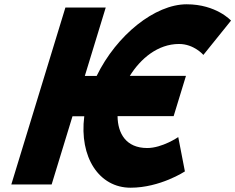

<svg xmlns="http://www.w3.org/2000/svg" viewBox="-20 -860 1097 895"><path d="M666.3 -170C567.1 -170 528.9 -238.5 528 -318.2L528 -318.5H789.4L846.9 -506.5H585.3C634.9 -586.2 715.1 -655 814.6 -655C884.6 -655 928 -604 928 -604L1056.9 -764C1056.9 -764 988.1 -840 850 -840C702.9 -840 523.6 -697.3 430.5 -506H375.4L472.9 -825H284.9L32.7 0H220.7L317.9 -318H372.8C348.7 -127 441.8 15 588.6 15C726.7 15 841.9 -61 841.9 -61L810.9 -221C810.9 -221 736.3 -170 666.3 -170Z"/></svg>

Font: Hussar
Style: BdSuprConOblThree
Weight: 700
Foundry: Cannot Into Space Fonts
Version: Version 2.00